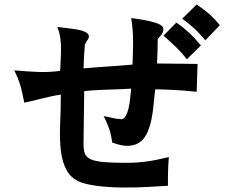

<svg xmlns="http://www.w3.org/2000/svg" viewBox="-20 -790 1040 862"><path d="M688 -615Q688 -559 685 -505L867 -503L863 -378Q834 -381 802.5 -383.5Q771 -386 744.5 -387Q718 -388 699.5 -388.5Q681 -389 677 -389Q673 -358 670 -323.5Q667 -289 660.5 -257Q654 -225 642.5 -197.5Q631 -170 611 -154Q591 -138 560 -135.5Q529 -133 484 -150Q481 -169 478 -183.5Q475 -198 470.5 -211Q466 -224 460 -238Q454 -252 445 -269Q480 -261 494 -258.5Q508 -256 516 -256Q532 -251 541.5 -265Q551 -279 556.5 -301.5Q562 -324 564.5 -349Q567 -374 569 -392Q538 -390 507.5 -389Q477 -388 449 -387Q421 -386 397.5 -384.5Q374 -383 358 -381L355 -144Q355 -118 360.5 -101.5Q366 -85 386 -75.5Q406 -66 444 -62.5Q482 -59 547 -59Q572 -59 594 -60.5Q616 -62 638.5 -65Q661 -68 685 -73Q709 -78 738 -85Q736 -62 735.5 -46.5Q735 -31 734.5 -17.5Q734 -4 734 10.5Q734 25 734 44Q690 47 640 49.5Q590 52 539.5 52Q489 52 441 47.5Q393 43 353 32Q303 16 281 -22.5Q259 -61 253 -114.5Q247 -168 250 -232.5Q253 -297 253 -365Q236 -363 212.5 -358Q189 -353 165 -347Q141 -341 120 -336Q99 -331 89 -329Q84 -354 80 -372.5Q76 -391 71 -407.5Q66 -424 59.5 -440Q53 -456 44 -474Q103 -469 151 -467Q199 -465 250 -472Q251 -498 252.5 -523Q254 -548 254 -572.5Q254 -597 250.5 -621Q247 -645 237 -669Q268 -665 299 -661.5Q330 -658 350.5 -651.5Q371 -645 377.5 -634Q384 -623 368 -604Q366 -598 364.5 -596.5Q363 -595 361 -590Q356 -535 355 -483Q410 -488 465 -491.5Q520 -495 575 -500Q577 -549 577.5 -600.5Q578 -652 569 -709Q623 -702 654 -694.5Q685 -687 699 -679Q713 -671 713.5 -660.5Q714 -650 707 -637Q702 -632 698 -626.5Q694 -621 689 -616ZM714 -630 772 -689Q789 -677 802.5 -666Q816 -655 828.5 -643.5Q841 -632 853.5 -618.5Q866 -605 882 -586L819 -524Q808 -538 797.5 -550Q787 -562 775 -574Q763 -586 748 -599.5Q733 -613 714 -630ZM798 -706 863 -770Q901 -744 923 -724Q945 -704 967 -677L902 -609Q876 -640 853 -661.5Q830 -683 798 -706Z"/></svg>

Font: D2Coding
Style: Bold
Weight: 700
Monospace: yes
Designer: Yong-Rak Park; Jeong-Hwan Yoon; Sang-Min Lee;
Foundry: NHN Corporation
Version: Version 1.3.2; Build 20180524